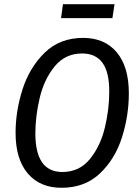

<svg xmlns="http://www.w3.org/2000/svg" viewBox="-20 -880 664 912"><path d="M592 -437Q592 -331 559.5 -228Q527 -125 455 -56.5Q383 12 272 12Q170 12 112 -56Q54 -124 54 -249Q54 -352 87 -455.5Q120 -559 192 -629.5Q264 -700 375 -700Q477 -700 534.5 -631.5Q592 -563 592 -437ZM148 -246Q148 -63 276 -63Q357 -63 407 -124.5Q457 -186 478 -273.5Q499 -361 499 -445Q499 -538 466.5 -582Q434 -626 370 -626Q290 -626 240 -565Q190 -504 169 -416.5Q148 -329 148 -246ZM270 -794 279 -860H524L514 -794Z"/></svg>

Font: Fira Sans Condensed
Style: Italic
Weight: 400
Width: 3
Italic angle: -8°
Designer: bBox Type GmbH & Carrois Corporate GbR & Edenspiekermann AG
Foundry: bBox Type GmbH & Carrois Corporate GbR & Edenspiekermann AG
Version: Version 4.301